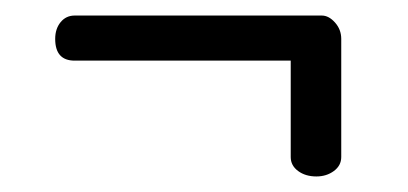

<svg xmlns="http://www.w3.org/2000/svg" viewBox="-20 -290 525 247"><path d="M51 -240Q51 -253 58 -261.5Q65 -270 76 -270H394Q403 -270 411 -261Q419 -252 419 -240V-88Q419 -77 409.5 -70Q400 -63 387 -63Q373 -63 363.5 -70Q354 -77 354 -88V-212H76Q51 -212 51 -240Z"/></svg>

Font: Terminal Dosis
Style: Regular
Weight: 400
Designer: Edgar Tolentino, Pablo Impallari, Igino Marini
Foundry: Edgar Tolentino, Pablo Impallari, Igino Marini
Version: Version 1.007